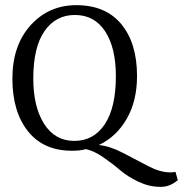

<svg xmlns="http://www.w3.org/2000/svg" viewBox="-20 -576 709 744"><path d="M264 8Q151 10 89.5 -66Q28 -142 28 -271Q28 -400 98.5 -478Q169 -556 276 -556Q389 -556 450 -482.5Q511 -409 511 -281Q511 -185 471 -115.5Q431 -46 363 -14Q406 -10 456.5 16.5Q507 43 554 67.5Q601 92 639 92H640Q650 92 660 90L669 122Q639 148 604 148H600Q558 148 516 128Q474 108 445 83Q416 58 379.5 33Q343 8 313 2Q290 8 264 8ZM270 -518Q196 -518 152.5 -455.5Q109 -393 109 -272Q109 -162 151 -96Q193 -30 268 -30Q343 -30 386 -94.5Q429 -159 429 -281Q429 -391 387.5 -454.5Q346 -518 270 -518Z"/></svg>

Font: Aikya
Style: Regular
Weight: 400
Designer: Neelakash Kshetrimayum (Latin subset based on Merriweather by Eben Sorkin)
Foundry: Brand New Type
Version: Version 1.00 b005